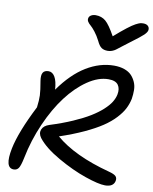

<svg xmlns="http://www.w3.org/2000/svg" viewBox="-105 -1042 926 1160"><g transform="rotate(10 358.0 -461.5)"><path d="M679.2 -963.9Q698.2 -963.9 708.3 -953.9Q718.3 -943.8 715.8 -928.2Q713.4 -915.5 696.5 -898.9Q679.7 -882.3 618.2 -836.9Q598.1 -822.3 574.7 -803.7Q551.3 -785.2 542.7 -779.1Q534.2 -772.9 521.7 -768.1Q509.3 -763.2 495.1 -763.2Q470.7 -763.2 456.1 -773.7Q441.4 -784.2 428.2 -813Q413.6 -841.8 396 -864.3Q378.4 -886.7 367.2 -896Q356 -905.3 349.4 -915.5Q342.8 -925.8 345.2 -937Q347.2 -948.7 359.1 -955.8Q371.1 -962.9 387.2 -962.9Q423.3 -962.9 448.5 -941.7Q473.6 -920.4 509.8 -855Q553.2 -893.1 583.7 -916.7Q614.3 -940.4 632.6 -950Q650.9 -959.5 659.4 -961.7Q668 -963.9 679.2 -963.9ZM60.1 41Q2.9 41 27.8 -82Q48.8 -186 133.8 -353Q139.6 -397.5 138.4 -427Q137.2 -456.5 127 -514.2Q121.6 -547.9 130.9 -564Q140.1 -580.1 166 -580.1Q189.5 -580.1 204.6 -554.4Q219.7 -528.8 223.1 -477.1Q296.9 -581.1 379.9 -631.6Q462.9 -682.1 549.8 -682.1Q585.4 -682.1 613 -672.4Q640.6 -662.6 656.7 -645.8Q672.9 -628.9 682.9 -606.2Q692.9 -583.5 693.1 -557.4Q693.4 -531.2 689 -502.9Q682.1 -470.2 667.2 -441.2Q652.3 -412.1 622.8 -380.4Q593.3 -348.6 550.3 -319.8Q507.3 -291 442.6 -261Q377.9 -231 294.9 -203.1Q410.2 -104 628.9 -45.9Q661.1 -37.6 672.1 -26.9Q683.1 -16.1 679.2 2.9Q670.9 40 620.1 40Q580.1 40 497.6 11.7Q415 -16.6 324 -68.6Q232.9 -120.6 190.9 -174.8Q171.9 -201.2 182.1 -225.8Q192.4 -250.5 226.1 -261.2Q302.2 -285.2 363.5 -312Q424.8 -338.9 466.1 -364.3Q507.3 -389.6 536.4 -416.3Q565.4 -442.9 579.8 -466.3Q594.2 -489.7 599.1 -513.2Q606.4 -549.8 590.3 -572.5Q574.2 -595.2 530.8 -595.2Q468.8 -595.2 402.8 -550.3Q336.9 -505.4 280.3 -430.7Q223.6 -356 178.2 -252.9Q132.8 -149.9 110.8 -39.1Q100.6 10.3 90.1 25.6Q79.6 41 60.1 41Z"/></g></svg>

Font: Shantell Sans Irregular Bouncy
Style: Italic
Weight: 400
Italic angle: -11.31°
Designer: Stephen Nixon, Anya Danilova, Shantell Martin
Foundry: Arrow Type
Version: Version 1.006;[9816181b4]